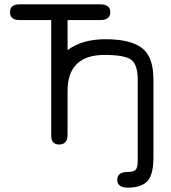

<svg xmlns="http://www.w3.org/2000/svg" viewBox="-20 -656 783 881"><path d="M69 -636H440Q486 -636 486 -600Q486 -564 440 -564H290V-426Q357 -476 464 -476Q578 -476 631 -436Q684 -396 684 -292V66Q684 156 649 182Q620 205 567 205Q518 205 518 169Q518 133 567 133Q594 133 603 122.5Q612 112 612 83V-289Q612 -361 581 -382.5Q550 -404 460 -404Q290 -404 290 -238V-37Q290 7 251 7Q215 7 215 -35V-564H69Q26 -564 26 -600Q26 -636 69 -636Z"/></svg>

Font: Jura SemiBold
Style: Regular
Weight: 600
Designer: Daniel Johnson, Alexei Vanyashin
Foundry: Daniel Johnson
Version: Version 5.103